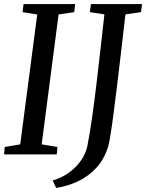

<svg xmlns="http://www.w3.org/2000/svg" viewBox="-20 -763 722 949"><path d="M0 0 3.5 -36.5 80 -49.5 164 -691.5 91.5 -703 96.5 -743H351.5L347 -703L269.5 -691.5L186 -49.5L264 -36.5L260.5 0ZM257.5 166 240.5 129Q286.5 115.5 322.5 89Q358.5 62.5 382 27.8Q405.5 -7 412.5 -44.5Q424.5 -107.5 435.8 -186.2Q447 -265 457.2 -351.2Q467.5 -437.5 477.2 -524.8Q487 -612 496 -692L424 -703L429.5 -743H682L677 -703L600 -692Q589 -598.5 578.8 -509.5Q568.5 -420.5 559 -342.2Q549.5 -264 541.2 -201.2Q533 -138.5 526.2 -96.5Q519.5 -54.5 514.5 -38.5Q495.5 23.5 456.8 65.8Q418 108 366.8 132.5Q315.5 157 257.5 166Z"/></svg>

Font: Merriweather 36pt
Style: Italic
Weight: 400
Italic angle: -7.8°
Version: Version 2.101